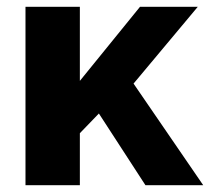

<svg xmlns="http://www.w3.org/2000/svg" viewBox="-20 -545 618 565"><path d="M578 0 373 -299 562 -525H392L215 -307V-525H55V0H215V-153L271 -211L408 0Z"/></svg>

Font: Raleway
Style: ExtraBold
Weight: 800
Designer: Matt McInerney, Pablo Impallari, Rodrigo Fuenzalida
Foundry: Matt McInerney, Pablo Impallari, Rodrigo Fuenzalida
Version: Version 3.000